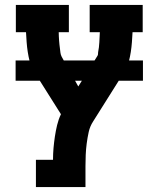

<svg xmlns="http://www.w3.org/2000/svg" viewBox="-20 -550 640 775"><path d="M125 205V95H194Q194 71 196 48Q198 25 201.5 1.5Q205 -22 210.5 -45Q216 -68 226 -89L115 -265Q105 -282 100 -301.5Q95 -321 92 -340.5Q89 -360 87.5 -380Q86 -400 85 -420H44V-530H258V-420H217Q217 -411 217.5 -403Q218 -395 218.5 -386.5Q219 -378 220 -370Q221 -362 222 -353.5Q223 -345 224 -337Q225 -329 229 -321L296 -201L373 -324Q375 -327 375.5 -330.5Q376 -334 376 -338Q376 -338 376 -338.5Q376 -339 376 -339Q380 -359 381 -379.5Q382 -400 383 -420H342V-530H556V-420H515Q514 -400 512.5 -380Q511 -360 508 -340.5Q505 -321 500 -301.5Q495 -282 485 -265L356 -60Q343 -40 338 -17Q333 6 330 29Q327 52 326 75Q325 98 325 121V205ZM43 -224V-306H557V-224Z"/></svg>

Font: Iosevka Curly Slab XBdEx
Style: Regular
Weight: 800
Width: 7
Monospace: yes
Designer: Belleve Invis
Foundry: Belleve Invis
Version: Version 11.0.0; ttfautohint (v1.8.3)